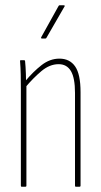

<svg xmlns="http://www.w3.org/2000/svg" viewBox="-20 -707 383 727"><path d="M267 0Q264 0 264 -4V-355Q264 -412 248.5 -438Q233 -464 202 -464Q168 -464 136.5 -437.5Q105 -411 75 -375V-399Q106 -436 137.5 -460.5Q169 -485 205 -485Q244 -485 264.5 -455.5Q285 -426 285 -358V-4Q285 0 281 0ZM62 0Q59 0 59 -4V-368Q59 -395 58.5 -423Q58 -451 56 -475Q55 -479 59 -479H71Q75 -479 75 -475Q77 -456 78 -427Q79 -398 79 -383L80 -382V-4Q80 0 76 0ZM138 -561Q137 -561 136 -562.5Q135 -564 136 -566L201 -683Q203 -687 205 -687H221Q224 -687 225 -685.5Q226 -684 224 -682L156 -564Q155 -561 151 -561Z"/></svg>

Font: Sofia Sans Extra Condensed Thin
Style: Regular
Weight: 250
Version: Version 4.100